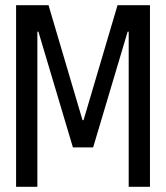

<svg xmlns="http://www.w3.org/2000/svg" viewBox="-20 -720 640 740"><path d="M124 -598H128L261 -152H339L472 -598H476V0H558V-700H433L302 -257H298L167 -700H42V0H124Z"/></svg>

Font: CommitMonoNiceRocks
Style: Regular
Weight: 400
Monospace: yes
Designer: Eigil Nikolajsen
Foundry: Eigil Nikolajsen
Version: Version 1.143